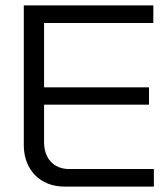

<svg xmlns="http://www.w3.org/2000/svg" viewBox="-20 -690 619 710"><path d="M68 -670V-153C68 -62 129 0 218 0H549V-65H235C179 -65 143 -104 143 -164V-303H531V-367H143V-605H547V-670Z"/></svg>

Font: LT Wave Text Light
Style: Regular
Weight: 300
Designer: Daniel Lyons
Version: Version 2.5 (Glyphs App)